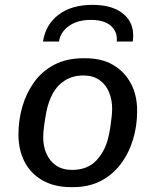

<svg xmlns="http://www.w3.org/2000/svg" viewBox="-20 -761 640 791"><path d="M273 10Q205 10 156 -17.5Q107 -45 81.5 -94Q56 -143 56 -207Q56 -266 72 -321.5Q88 -377 120.5 -422.5Q153 -468 204 -494.5Q255 -521 323 -521H332Q399 -521 446 -493.5Q493 -466 519 -417.5Q545 -369 545 -304Q545 -241 527.5 -184.5Q510 -128 476.5 -84Q443 -40 394 -15Q345 10 281 10ZM277 -61Q340 -61 376.5 -99.5Q413 -138 426 -194Q431 -215 434.5 -237.5Q438 -260 440 -280Q442 -300 442 -314Q442 -350 429 -381.5Q416 -413 389.5 -431.5Q363 -450 324 -450Q280 -450 248 -430Q216 -410 197.5 -376Q179 -342 171 -300Q165 -268 161.5 -241Q158 -214 158 -195Q158 -158 171.5 -127.5Q185 -97 211.5 -79Q238 -61 277 -61ZM157 -590Q168 -660 221.5 -700.5Q275 -741 361 -741Q447 -741 492 -700.5Q537 -660 527 -590H461Q465 -629 437.5 -654Q410 -679 354 -679Q299 -679 264 -654Q229 -629 223 -590Z"/></svg>

Font: Chivo Mono
Style: Italic
Weight: 400
Italic angle: -8.05°
Monospace: yes
Version: Version 1.008